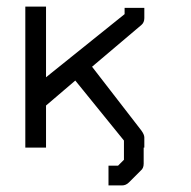

<svg xmlns="http://www.w3.org/2000/svg" viewBox="-20 -498 580 584"><path d="M120 -177V-49H57V-478H120V-263L359 -455V-474H419V-443Q419 -429.5 410 -422L260 -295L410 -101Q419 -88.5 419 -80V-49H417V0Q417 14 408 21L372 57Q363 66 351 66H310V36V6H339L357 -12V-70.5L209 -253Z"/></svg>

Font: 3270 Nerd Font
Style: Regular
Weight: 400
Monospace: yes
Version: Version 3.0.1;Nerd Fonts 3.3.0